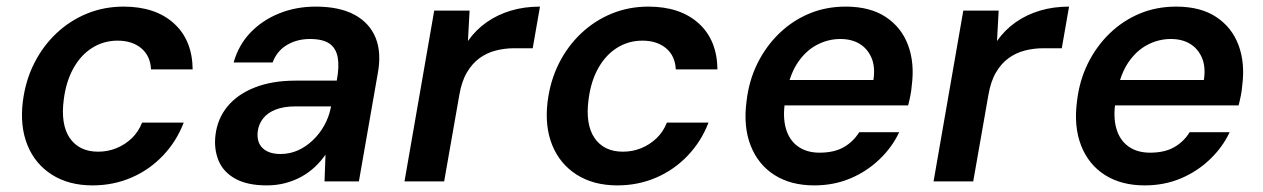

<svg xmlns="http://www.w3.org/2000/svg" viewBox="-20 -549 3821 581"><path d="M260 12Q188 12 137 -20.5Q86 -53 63 -110Q40 -167 49 -241Q57 -305 83.5 -357.5Q110 -410 151 -448.5Q192 -487 243.5 -508Q295 -529 354 -529Q450 -529 506 -478.5Q562 -428 563 -339H437Q435 -380 407.5 -403Q380 -426 336 -426Q294 -426 259.5 -404.5Q225 -383 202.5 -343Q180 -303 173 -248Q168 -211 172.5 -181.5Q177 -152 191 -131.5Q205 -111 226.5 -100.5Q248 -90 277 -90Q306 -90 332 -100.5Q358 -111 378.5 -130.5Q399 -150 410 -178H536Q514 -121 473 -78Q432 -35 377.5 -11.5Q323 12 260 12Z M787 12Q728 12 691.5 -8.5Q655 -29 641 -64Q627 -99 632 -140Q638 -190 668.5 -227Q699 -264 751.5 -284.5Q804 -305 874 -305H999Q1007 -347 1002 -375Q997 -403 977 -417Q957 -431 918 -431Q879 -431 848.5 -413Q818 -395 805 -360H687Q702 -413 738 -450.5Q774 -488 825 -508.5Q876 -529 935 -529Q1007 -529 1052.5 -504.5Q1098 -480 1116.5 -435Q1135 -390 1123 -326L1066 0H962L965 -81Q951 -61 933 -44Q915 -27 892.5 -14.5Q870 -2 843.5 5Q817 12 787 12ZM829 -83Q857 -83 881.5 -94Q906 -105 926.5 -124.5Q947 -144 961 -169Q975 -194 981 -223L982 -227H873Q839 -227 814.5 -217.5Q790 -208 776.5 -191Q763 -174 760 -152Q756 -119 774.5 -101Q793 -83 829 -83Z M1204 0 1294 -517H1401L1396 -425Q1420 -459 1453 -482Q1486 -505 1526.5 -517Q1567 -529 1614 -529L1592 -403H1536Q1507 -403 1480 -396Q1453 -389 1431 -373Q1409 -357 1393 -330Q1377 -303 1370 -262L1324 0Z M1848 12Q1776 12 1725 -20.5Q1674 -53 1651 -110Q1628 -167 1637 -241Q1645 -305 1671.5 -357.5Q1698 -410 1739 -448.5Q1780 -487 1831.5 -508Q1883 -529 1942 -529Q2038 -529 2094 -478.5Q2150 -428 2151 -339H2025Q2023 -380 1995.5 -403Q1968 -426 1924 -426Q1882 -426 1847.5 -404.5Q1813 -383 1790.5 -343Q1768 -303 1761 -248Q1756 -211 1760.5 -181.5Q1765 -152 1779 -131.5Q1793 -111 1814.5 -100.5Q1836 -90 1865 -90Q1894 -90 1920 -100.5Q1946 -111 1966.5 -130.5Q1987 -150 1998 -178H2124Q2102 -121 2061 -78Q2020 -35 1965.5 -11.5Q1911 12 1848 12Z M2444 12Q2373 12 2323.5 -19.5Q2274 -51 2251.5 -108.5Q2229 -166 2239 -242Q2246 -304 2271.5 -356Q2297 -408 2337 -447Q2377 -486 2428 -507.5Q2479 -529 2539 -529Q2613 -529 2660.5 -497.5Q2708 -466 2728 -412Q2748 -358 2739 -290Q2738 -276 2735 -260.5Q2732 -245 2728 -230H2322L2336 -307H2623Q2629 -347 2617 -374.5Q2605 -402 2581 -416.5Q2557 -431 2523 -431Q2486 -431 2452.5 -413.5Q2419 -396 2395 -361Q2371 -326 2361 -273L2356 -244Q2348 -196 2358 -160.5Q2368 -125 2394.5 -106Q2421 -87 2460 -87Q2504 -87 2533 -103.5Q2562 -120 2580 -149H2701Q2680 -104 2641.5 -67Q2603 -30 2553 -9Q2503 12 2444 12Z M2805 0 2895 -517H3002L2997 -425Q3021 -459 3054 -482Q3087 -505 3127.5 -517Q3168 -529 3215 -529L3193 -403H3137Q3108 -403 3081 -396Q3054 -389 3032 -373Q3010 -357 2994 -330Q2978 -303 2971 -262L2925 0Z M3444 12Q3373 12 3323.5 -19.5Q3274 -51 3251.5 -108.5Q3229 -166 3239 -242Q3246 -304 3271.5 -356Q3297 -408 3337 -447Q3377 -486 3428 -507.5Q3479 -529 3539 -529Q3613 -529 3660.5 -497.5Q3708 -466 3728 -412Q3748 -358 3739 -290Q3738 -276 3735 -260.5Q3732 -245 3728 -230H3322L3336 -307H3623Q3629 -347 3617 -374.5Q3605 -402 3581 -416.5Q3557 -431 3523 -431Q3486 -431 3452.5 -413.5Q3419 -396 3395 -361Q3371 -326 3361 -273L3356 -244Q3348 -196 3358 -160.5Q3368 -125 3394.5 -106Q3421 -87 3460 -87Q3504 -87 3533 -103.5Q3562 -120 3580 -149H3701Q3680 -104 3641.5 -67Q3603 -30 3553 -9Q3503 12 3444 12Z"/></svg>

Font: DM Sans 11pt SemiBold
Style: Italic
Weight: 600
Italic angle: -10°
Version: Version 4.004;gftools[0.9.30]